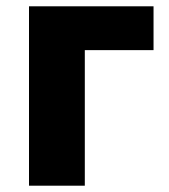

<svg xmlns="http://www.w3.org/2000/svg" viewBox="-20 -589 537 609"><path d="M72 0H249V-430H467V-569H72Z"/></svg>

Font: Noto Sans Korean Black
Style: Bold
Weight: 900
Designer: Ryoko NISHIZUKA (kana & ideographs); Paul D. Hunt (Latin, Greek & Cyrillic); Wenlong ZHANG (bopomofo); Sandoll Communica
Foundry: Adobe Systems Incorporated
Version: Version 1.000;PS 1;hotconv 1.0.78;makeotf.lib2.5.61930